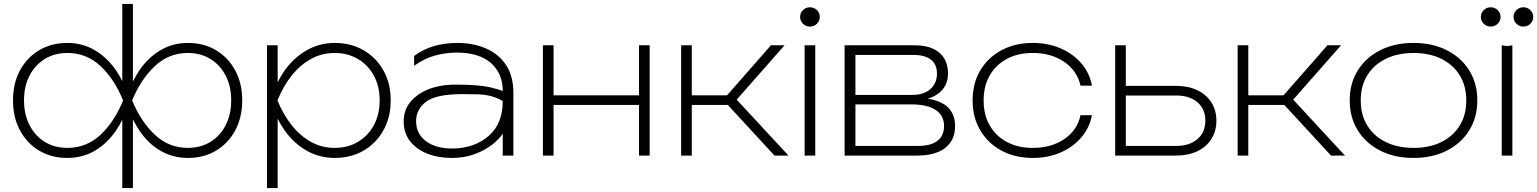

<svg xmlns="http://www.w3.org/2000/svg" viewBox="-20 -790 7806 975"><path d="M601 165V-182Q587 -153 569 -127Q524 -61 461.5 -24.5Q399 12 322 12Q241 12 179 -25Q117 -62 81.5 -128Q46 -194 46 -280Q46 -367 81.5 -432.5Q117 -498 179 -535Q241 -572 322 -572Q399 -572 461.5 -535Q524 -498 569 -433Q587 -407 601 -378V-770H655V-376Q670 -406 688 -433Q732 -498 795 -535Q858 -572 934 -572Q1015 -572 1077 -535Q1139 -498 1174.5 -432.5Q1210 -367 1210 -280Q1210 -194 1174.5 -128Q1139 -62 1077 -25Q1015 12 934 12Q858 12 795 -24.5Q732 -61 688 -127Q670 -154 655 -184V165ZM1154 -280Q1154 -352 1126 -406Q1098 -460 1048.5 -490.5Q999 -521 934 -521Q837 -521 766 -454Q695 -387 651 -280Q695 -173 766 -106Q837 -39 934 -39Q999 -39 1048.5 -69.5Q1098 -100 1126 -154.5Q1154 -209 1154 -280ZM102 -280Q102 -209 130 -154.5Q158 -100 207.5 -69.5Q257 -39 322 -39Q420 -39 491 -106Q562 -173 605 -280Q562 -387 491 -454Q420 -521 322 -521Q257 -521 207.5 -490.5Q158 -460 130 -406Q102 -352 102 -280Z M1336 -560H1390V-372Q1406 -404 1426 -433Q1473 -498 1538 -535Q1603 -572 1680 -572Q1762 -572 1826 -535Q1890 -498 1927 -432.5Q1964 -367 1964 -280Q1964 -194 1927 -128Q1890 -62 1826 -25Q1762 12 1680 12Q1603 12 1538 -24.5Q1473 -61 1426 -127Q1406 -155 1390 -187V165H1336ZM1908 -280Q1908 -352 1878.5 -406Q1849 -460 1797.5 -490.5Q1746 -521 1680 -521Q1614 -521 1559 -490.5Q1504 -460 1461 -406Q1418 -352 1389 -280Q1418 -209 1461 -154.5Q1504 -100 1559 -69.5Q1614 -39 1680 -39Q1746 -39 1797.5 -69.5Q1849 -100 1878.5 -154.5Q1908 -209 1908 -280Z M2275 -360Q2294 -360 2311 -360Q2411 -360 2472 -346Q2513 -336 2533 -328Q2533 -417 2473 -470Q2412 -523 2299 -523Q2246 -523 2191 -508.5Q2136 -494 2083 -456V-506Q2131 -541 2185.5 -556.5Q2240 -572 2303 -572Q2382 -572 2446.5 -544.5Q2511 -517 2549 -461Q2587 -405 2587 -317V0H2533V-111Q2513 -82 2480 -56Q2443 -27 2391 -7.5Q2339 12 2275 12Q2205 12 2149.5 -10Q2094 -32 2062 -73.5Q2030 -115 2030 -173Q2030 -230 2062.5 -270.5Q2095 -311 2150.5 -334.5Q2206 -358 2275 -360ZM2533 -277Q2477 -310 2404.5 -311Q2332 -312 2327 -312Q2195 -312 2144 -273.5Q2093 -235 2093 -175Q2093 -111 2142.5 -73.5Q2192 -36 2275 -36Q2281 -36 2288 -36Q2394 -40 2463.5 -101.5Q2533 -163 2533 -277Z M2737 -560H2791V-306H3225V-560H3279V0H3225V-257H2791V0H2737Z M3439 0V-560H3493V-306H3672L3895 -560H3964L3721 -284L3984 0H3913L3676 -257H3493V0Z M4066 -560H4120V0H4066ZM4093 -655Q4072 -655 4057.5 -669.5Q4043 -684 4043 -704Q4043 -724 4057.5 -738.5Q4072 -753 4093 -753Q4114 -753 4128.5 -738.5Q4143 -724 4143 -704Q4143 -684 4128.5 -669.5Q4114 -655 4093 -655Z M4269 0V-560H4624Q4706 -560 4750 -522.5Q4794 -485 4794 -417Q4794 -355 4750 -319Q4726 -299 4692 -289Q4747 -280 4781 -256Q4830 -219 4830 -150Q4830 -78 4780 -39Q4730 0 4638 0ZM4324 -308H4612Q4671 -308 4704.5 -337.5Q4738 -367 4738 -417Q4738 -463 4707.5 -487Q4677 -511 4619 -511H4324ZM4324 -49H4642Q4707 -49 4740.5 -75Q4774 -101 4774 -150Q4774 -204 4731 -232Q4688 -260 4605 -260H4324Z M5525 -205Q5513 -141 5471 -92Q5429 -43 5365.5 -15.5Q5302 12 5225 12Q5135 12 5066 -25Q4997 -62 4958 -128Q4919 -194 4919 -280Q4919 -367 4958 -432.5Q4997 -498 5066 -535Q5135 -572 5225 -572Q5302 -572 5365.5 -544.5Q5429 -517 5471 -468.5Q5513 -420 5525 -355H5467Q5450 -431 5384 -476Q5318 -521 5225 -521Q5149 -521 5093 -491Q5037 -461 5006 -407Q4975 -353 4975 -280Q4975 -207 5006 -153Q5037 -99 5093 -69Q5149 -39 5225 -39Q5319 -39 5385 -84Q5451 -129 5467 -205Z M5643 0V-560H5697V-354H5952Q6014 -354 6060 -332Q6106 -310 6131.5 -270Q6157 -230 6157 -177Q6157 -124 6131.5 -84Q6106 -44 6060 -22Q6014 0 5952 0ZM5697 -49H5953Q6021 -49 6061 -84Q6101 -119 6101 -177Q6101 -236 6061 -270.5Q6021 -305 5953 -305H5697Z M6265 0V-560H6319V-306H6498L6721 -560H6790L6547 -284L6810 0H6739L6502 -257H6319V0Z M7158 12Q7062 12 6989 -25Q6916 -62 6875 -128Q6834 -194 6834 -280Q6834 -367 6875 -432.5Q6916 -498 6989 -535Q7062 -572 7158 -572Q7254 -572 7327 -535Q7400 -498 7441 -432.5Q7482 -367 7482 -280Q7482 -194 7441 -128Q7400 -62 7327 -25Q7254 12 7158 12ZM7158 -39Q7240 -39 7300 -69Q7360 -99 7393 -153Q7426 -207 7426 -280Q7426 -353 7393 -407Q7360 -461 7300 -491Q7240 -521 7158 -521Q7077 -521 7016.5 -491Q6956 -461 6923 -407Q6890 -353 6890 -280Q6890 -207 6923 -153Q6956 -99 7016.5 -69Q7077 -39 7158 -39Z M7550 -655Q7529 -655 7514.5 -669.5Q7500 -684 7500 -704Q7500 -724 7514.5 -738.5Q7529 -753 7550 -753Q7571 -753 7585.5 -738.5Q7600 -724 7600 -704Q7600 -684 7585.5 -669.5Q7571 -655 7550 -655ZM7716 -655Q7695 -655 7680.5 -669.5Q7666 -684 7666 -704Q7666 -724 7680.5 -738.5Q7695 -753 7716 -753Q7737 -753 7751.5 -738.5Q7766 -724 7766 -704Q7766 -684 7751.5 -669.5Q7737 -655 7716 -655ZM7606 -560 7633 -556 7660 -560V0H7606Z"/></svg>

Font: Bounded
Style: Regular
Weight: 200
Designer: Vlad Churkin
Version: Version 1.0